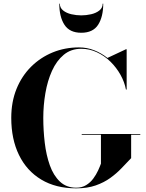

<svg xmlns="http://www.w3.org/2000/svg" viewBox="-20 -1019 796 1049"><path d="M307 -999Q307 -976 325 -961.8Q343 -947.5 370 -941.2Q397 -935 424 -935Q451 -935 478 -941.2Q505 -947.5 523 -961.8Q541 -976 541 -999H544Q544 -927 516 -883.5Q488 -840 424 -840Q360.5 -840 332.2 -883.5Q304 -927 304 -999ZM426.5 -287H746.5V-283H696.5V-155Q672 -129.5 644.8 -100.8Q617.5 -72 583 -47Q548.5 -22 503 -6Q457.5 10 396.5 10Q285 10 205.5 -37.8Q126 -85.5 83.8 -172Q41.5 -258.5 41.5 -375Q41.5 -462.5 70.2 -533.2Q99 -604 150.2 -654.8Q201.5 -705.5 268.2 -732.8Q335 -760 411.5 -760Q455 -760 494.5 -744.5Q534 -729 567 -702.5L668.5 -750H672V-530H668Q660.5 -570.5 638.5 -610Q616.5 -649.5 583.8 -681.8Q551 -714 510 -733.2Q469 -752.5 424 -752.5Q368 -752.5 328.5 -719.8Q289 -687 264.2 -632.2Q239.5 -577.5 228 -510.2Q216.5 -443 216.5 -375Q216.5 -307 224.5 -239.2Q232.5 -171.5 252.2 -116Q272 -60.5 307.2 -27Q342.5 6.5 396.5 6.5Q428 6.5 451 -7.8Q474 -22 489.8 -43.5Q505.5 -65 515.8 -87.2Q526 -109.5 531.5 -125V-283H426.5Z"/></svg>

Font: Bodoni* 48pt
Style: Bold
Weight: 700
Version: Version 2.3